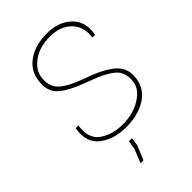

<svg xmlns="http://www.w3.org/2000/svg" viewBox="-275 -822 1146 1146"><g transform="rotate(-45 298.5 -249.0)"><path d="M356.4 -721.2Q452.1 -721.2 511.2 -665.5Q569.8 -609.9 553.2 -514.2L551.8 -511.2H529.3Q541.5 -593.8 491.2 -644.5Q440.4 -695.3 354.5 -694.8Q268.6 -695.3 211.9 -655.3Q155.3 -615.2 147.5 -563Q136.7 -492.2 175.8 -451.2Q214.8 -410.2 330.1 -369.1Q446.3 -329.1 500 -280.3Q553.7 -231.4 542 -152.3Q530.3 -73.2 460.9 -31.2Q391.6 10.7 293.5 10.3Q194.8 10.7 126.5 -40Q58.1 -90.8 76.2 -196.8L77.1 -199.7H99.6Q84.5 -99.6 145.5 -57.6Q206.5 -15.6 293 -16.1Q379.9 -16.1 443.4 -55.7Q506.8 -95.2 515.1 -147.9Q525.9 -220.2 484.9 -260.3Q443.8 -300.8 326.7 -342.8Q209 -384.8 158.2 -429.7Q107.4 -474.6 121.1 -562Q131.8 -635.7 196.3 -678.7Q260.7 -721.7 356.4 -721.2ZM264.6 131.8 227.1 222.7H202.6L237.8 133.8L245.6 80.6H272Z"/></g></svg>

Font: Roboto-ThinItalic
Style: Italic
Weight: 250
Italic angle: -12°
Designer: Google
Version: Version 1.100141; 2013; ttfautohint (v0.94.14-c901) -l 8 -r 